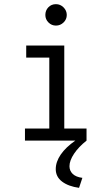

<svg xmlns="http://www.w3.org/2000/svg" viewBox="-20 -676 540 923"><path d="M198 -604Q198 -626 212.5 -641Q227 -656 249 -656Q270 -656 285.5 -640.5Q301 -625 301 -604Q301 -583 285.5 -568Q270 -553 249 -553Q228 -553 213 -568Q198 -583 198 -604ZM314 123Q314 145 329.5 160Q345 175 376 179L360 227Q309 220 278.5 197Q248 174 248 137Q248 102 272 67Q296 32 342 0H100V-58H217V-399H106V-457H289V-58H396V0Q358 30 336 63Q314 96 314 123Z"/></svg>

Font: Vazir Code FD
Style: Code-FD
Weight: 400
Foundry: DejaVu fonts team - Redesigned by Saber Rastikerdar
Version: Version 1.1.2